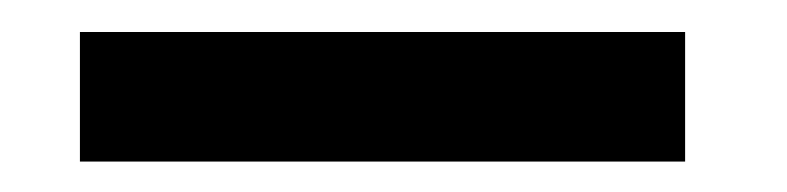

<svg xmlns="http://www.w3.org/2000/svg" viewBox="-20 -832 504 123"><path d="M31.2 -811.5H418.9V-728.5H31.2Z"/></svg>

Font: Reddit Sans Vanilla
Style: Bold
Weight: 700
Designer: Stephen Hutchings
Foundry: Reddit
Version: Version 1.013